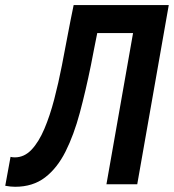

<svg xmlns="http://www.w3.org/2000/svg" viewBox="-54 -713 673 743"><path d="M4.4 9.8Q-4.4 9.8 -13.9 8.8Q-23.4 7.8 -33.7 5.9L-13.2 -106Q-5.4 -104 3.4 -104Q40 -104 68.1 -133.8Q96.2 -163.6 117.7 -214.4Q139.2 -265.1 155.8 -328.6Q172.4 -392.1 185.5 -459.5Q196.8 -517.6 207.8 -576.2Q218.8 -634.8 231 -693.4H599.1L477.1 0H357.9L460.9 -585H322.3Q315.9 -553.2 309.8 -522.2Q303.7 -491.2 297.9 -460.9Q277.8 -362.3 254.9 -276.6Q231.9 -190.9 199.7 -126.7Q167.5 -62.5 120.4 -26.4Q73.2 9.8 4.4 9.8Z"/></svg>

Font: Cascadia Code PL SemiBold
Style: Italic
Weight: 600
Italic angle: -10°
Monospace: yes
Designer: Aaron Bell
Foundry: Saja Typeworks
Version: Version 2404.023; ttfautohint (v1.8.4)